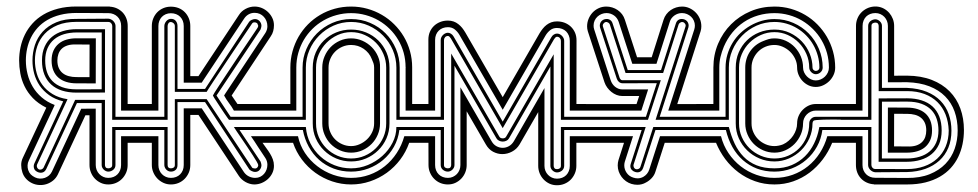

<svg xmlns="http://www.w3.org/2000/svg" viewBox="-20 -562 2979 585"><path d="M86.4 -21.7Q93.8 -18.1 101.6 -17.8Q109.4 -17.6 116.5 -20Q123.5 -22.5 129.2 -27.3Q134.8 -32.2 138.2 -39.1L227.5 -230.7L271.7 -231V-59.1Q271.7 -51.3 274.5 -44.2Q277.3 -37.1 282.5 -31.7Q287.6 -26.4 294.6 -23.2Q301.5 -20 309.8 -20Q318.4 -20 325.6 -22.8Q332.8 -25.6 337.9 -30.8Q343 -35.9 345.9 -43.1Q348.9 -50.3 348.9 -59.1V-147H421.9V-127H368.9V-59.1Q368.9 -46.6 364.3 -35.9Q359.6 -25.1 351.7 -17.1Q343.8 -9 333 -4.5Q322.3 0 309.8 0Q297.4 0 287 -4.9Q276.6 -9.8 268.9 -17.9Q261.2 -26.1 257 -36.7Q252.7 -47.4 252.7 -59.1V-210.9L240.2 -210.7L156.2 -30.3Q150.6 -19 141.5 -11.7Q132.3 -4.4 121.6 -1Q110.8 2.4 99.4 1.7Q87.9 1 77.6 -3.9Q66.9 -9 59.2 -17.6Q51.5 -26.1 48.1 -37.1Q44.7 -47.4 44.6 -59.1Q44.4 -70.8 49.8 -81.8L121.1 -233.9Q95.9 -246.6 79.8 -263.5Q63.7 -280.5 54.6 -299.6Q45.4 -318.6 41.9 -338.6Q38.3 -358.6 38.3 -377.7Q38.3 -398.2 42.6 -418.3Q46.9 -438.5 55.9 -456.7Q64.9 -474.9 79 -490.5Q93 -506.1 112.4 -517.6Q131.8 -529.1 156.9 -535.6Q181.9 -542.2 213.1 -542.2H314L314.5 -541.7Q326.4 -541 336.4 -536.4Q346.4 -531.7 353.8 -523.9Q361.1 -516.1 365.1 -505.6Q369.1 -495.1 369.1 -482.9L368.9 -245.1H421.9V-225.1H348.9L349.1 -483.2Q349.1 -491.7 346.2 -498.8Q343.3 -505.9 338.1 -511Q333 -516.1 325.9 -519Q318.8 -522 310.3 -522L213.4 -522.5Q185.8 -522.5 163.7 -516.8Q141.6 -511.2 124.4 -501.2Q107.2 -491.2 94.8 -477.5Q82.5 -463.9 74.5 -447.8Q66.4 -431.6 62.6 -413.7Q58.8 -395.8 58.8 -377.7Q58.8 -356.7 64 -336.2Q69.1 -315.7 79.7 -297.7Q90.3 -279.8 106.9 -265.4Q123.5 -251 146.5 -242.2L145.5 -239.3L67.9 -73.2Q64.2 -65.7 64 -58.3Q63.7 -51 65.9 -43.9Q68.6 -35.9 73.7 -30.6Q78.9 -25.4 86.4 -21.7ZM299.8 -280 212.9 -279.8Q188.5 -279.8 168.9 -286Q149.4 -292.2 135.9 -304.6Q122.3 -316.9 115.1 -335.2Q107.9 -353.5 107.9 -377.7Q107.9 -401.9 116 -419.8Q124 -437.7 138.2 -449.6Q152.3 -461.4 171.8 -467.3Q191.2 -473.1 213.6 -473.1H300ZM290 -463.1H213.9Q192.6 -463.1 174.9 -457.8Q157.2 -452.4 144.5 -441.7Q131.8 -430.9 124.8 -414.9Q117.7 -398.9 117.7 -377.7Q117.7 -358.9 122.9 -342.9Q128.2 -326.9 139.6 -315.1Q151.1 -303.2 169.2 -296.5Q187.3 -289.8 212.9 -289.8L289.8 -290ZM331.8 -206.1H421.9V-197H321.8L322 -482.9Q322 -487.5 318.7 -491.3Q315.4 -495.1 310.1 -495.1L213.1 -495.4Q179.4 -495.4 155.4 -485.4Q131.3 -475.3 116.1 -458.9Q100.8 -442.4 93.6 -421.3Q86.4 -400.1 86.4 -377.7Q86.4 -357.9 91.9 -338.5Q97.4 -319.1 109.4 -303Q121.3 -286.9 140.3 -275.3Q159.2 -263.7 185.8 -259.8L93 -60.8Q91.1 -56.6 92.9 -52.2Q94.7 -47.9 98.1 -46.1Q102.3 -44.2 106.7 -46Q111.1 -47.9 112.8 -51.3L209 -257.8H299.8V-59.1Q299.8 -55.2 302.1 -52.1Q304.4 -49.1 309.8 -49.1Q314.5 -49.1 318.1 -51.4Q321.8 -53.7 321.8 -59.1V-175H421.9V-166H331.8V-59.1Q331.8 -54.7 330 -50.9Q328.1 -47.1 325 -44.6Q321.8 -42 317.9 -40.5Q314 -39.1 309.8 -39.1Q306.4 -39.1 302.9 -40.6Q299.3 -42.2 296.4 -44.9Q293.5 -47.6 291.6 -51.3Q289.8 -54.9 289.8 -59.1V-248H214.4L121.1 -47.4Q116.7 -38.3 109.3 -36.4Q101.8 -34.4 94.2 -38.1Q85.4 -42.2 83.5 -49.8Q81.5 -57.4 85 -64.7L172.6 -253.2Q147.7 -259.3 129.9 -272Q112.1 -284.7 100.7 -301.5Q89.4 -318.4 84.1 -337.9Q78.9 -357.4 78.9 -377.7Q78.9 -401.6 86.3 -424.6Q93.8 -447.5 110 -465.5Q126.2 -483.4 151.7 -494.1Q177.2 -504.9 213.1 -504.4L310.1 -505.1Q314.2 -504.9 318.2 -502.9Q322.3 -501 325.3 -497.8Q328.4 -494.6 330.2 -490.7Q332 -486.8 332 -482.9ZM213.1 -308.1Q195.8 -308.1 181.8 -312.5Q167.7 -316.9 157.8 -325.6Q147.9 -334.2 142.6 -347.3Q137.2 -360.4 137.2 -377.7Q137.2 -395 142.9 -407.7Q148.7 -420.4 158.8 -428.8Q168.9 -437.3 182.9 -441.3Q196.8 -445.3 213.1 -445.3H272L271.7 -307.9ZM252.9 -426.3 213.4 -426.5Q197.3 -427.2 186.2 -423.7Q175 -420.2 168.1 -413.5Q161.1 -406.7 158 -397.5Q154.8 -388.2 154.8 -377.7Q154.8 -364.3 159.2 -354.6Q163.6 -345 171.3 -338.9Q179 -332.8 189.6 -330Q200.2 -327.1 212.4 -327.1L252.7 -326.9Z M480.7 -206.1V-482.7Q480.7 -486.8 482.4 -490.7Q484.1 -494.6 486.9 -497.8Q489.7 -501 493.4 -502.8Q497.1 -504.6 500.7 -504.6Q510.5 -504.6 515.6 -498.3Q520.8 -491.9 520.8 -482.7V-291H604.7L738.8 -495.1Q741 -498.8 746.6 -501.3Q752.2 -503.9 756.8 -503.9Q765.1 -503.9 770.9 -497.6Q776.6 -491.2 776.6 -482.9Q776.6 -480.7 775.5 -477.2Q774.4 -473.6 773.7 -471.9L639.6 -271L682.6 -206.1H843V-197H677.7Q677.2 -197.3 673.5 -202.5Q669.7 -207.8 664.3 -215.7Q658.9 -223.6 652.8 -232.9Q646.7 -242.2 641.4 -250.4Q636 -258.5 632.4 -264.3Q628.9 -270 628.7 -271Q628.7 -271.7 634 -280.3Q639.4 -288.8 648.3 -302.5Q657.2 -316.2 668.8 -333.6Q680.4 -351.1 692.6 -369.5Q704.8 -387.9 716.8 -405.9Q728.8 -423.8 738.8 -438.6Q748.8 -453.4 755.7 -463.7Q762.7 -474.1 764.6 -477.1Q765.4 -477.8 766.1 -480.1Q766.8 -482.4 766.8 -483.9L765.6 -486.1Q765.6 -489.7 762.6 -491.8Q759.5 -493.9 755.6 -493.9Q752.7 -493.9 751 -493Q749.3 -492.2 747.8 -490Q745.6 -486.6 738.5 -476.1Q731.4 -465.6 721.4 -450.7Q711.4 -435.8 699.3 -417.8Q687.3 -399.9 675 -381.5Q662.8 -363 651.2 -345.7Q639.6 -328.4 630.5 -314.6Q621.3 -300.8 615.7 -292Q610.1 -283.2 609.6 -282H512.7V-482.7Q512.7 -488 508.5 -491.5Q504.4 -494.9 500.7 -494.9Q495.4 -494.9 493 -490.7Q490.7 -486.6 490.7 -482.7V-197H412.8V-206.1ZM709.7 -166 773.7 -70.1Q774.4 -68.6 775.5 -64.9Q776.6 -61.3 776.6 -59.1Q776.6 -50.8 771.2 -44.4Q765.9 -38.1 756.8 -38.1Q754.9 -38.1 752.2 -38.8Q749.5 -39.6 746.9 -40.8Q744.4 -42 742.1 -43.6Q739.7 -45.2 738.8 -47.1L604.7 -251H520.8V-59.1Q520.8 -49.1 514.9 -44.1Q509 -39.1 500.7 -39.1Q496.6 -39.1 492.9 -40.8Q489.3 -42.5 486.6 -45.3Q483.9 -48.1 482.3 -51.8Q480.7 -55.4 480.7 -59.1V-166H412.8V-175H490.7V-59.1Q490.7 -49.1 500.7 -49.1Q505.4 -49.1 509 -51.4Q512.7 -53.7 512.7 -59.1V-260H609.6L747.8 -52Q749.3 -49.1 753.7 -49.1Q759.8 -47.6 763.3 -51Q766.8 -54.4 766.8 -59.1Q766.8 -61.3 762.1 -69.6Q757.3 -77.9 750 -89.2Q742.7 -100.6 733.9 -113.6Q725.1 -126.7 716.8 -138.9Q708.5 -151.1 701.9 -160.8Q695.3 -170.4 692.6 -175H843V-166ZM843 -225.1H692.6Q686 -237.1 677.7 -247.9Q669.4 -258.8 662.8 -271L665.8 -275.9L788.8 -461.9Q791.7 -466.6 793.2 -471.7Q794.7 -476.8 794.7 -481.9Q794.7 -490.2 791.9 -497.7Q789.1 -505.1 783.9 -510.7Q778.8 -516.4 771.6 -519.7Q764.4 -522.9 755.6 -522.9Q745.8 -522.9 737.4 -518.2Q729 -513.4 723.6 -504.9L597.7 -314.9L594.7 -310.1H539.8V-482.7Q539.8 -491.5 536.9 -498.7Q533.9 -505.9 528.8 -511Q523.7 -516.1 516.5 -518.9Q509.3 -521.7 500.7 -521.7Q492.2 -521.7 485.1 -518.7Q478 -515.6 473 -510.4Q468 -505.1 465.3 -498Q462.6 -491 462.6 -482.7V-225.1H412.8V-245.1H442.6V-482.7Q442.6 -495.1 447 -505.9Q451.4 -516.6 459.2 -524.7Q467 -532.7 477.7 -537.2Q488.3 -541.7 500.7 -541.7Q513.4 -541.7 524.3 -537.4Q535.2 -533 543 -525Q550.8 -517.1 555.3 -506.2Q559.8 -495.4 559.8 -482.7V-330.1H584.7L707.8 -516.1Q715.3 -528.1 728.4 -535Q741.5 -542 755.6 -542Q767.3 -542 778 -537.5Q788.6 -533 796.8 -525.1Q804.9 -517.3 809.8 -507.1Q814.7 -496.8 814.7 -485.1Q814.7 -475.8 812.4 -467.2Q810.1 -458.5 804.7 -450.9L685.8 -271L703.6 -245.1H843ZM843 -127H779.8Q785.4 -118.7 791.5 -110.6Q797.6 -102.5 802.7 -94.1Q807.9 -85.7 811.3 -76.5Q814.7 -67.4 814.7 -56.9Q814.7 -44.9 809.7 -34.5Q804.7 -24.2 796.3 -16.5Q787.8 -8.8 777.1 -4.4Q766.4 0 754.6 0Q748 0 741.2 -2Q734.4 -3.9 728.3 -7.3Q722.2 -10.7 716.8 -15.5Q711.4 -20.3 707.8 -25.9L584.7 -211.9H559.8V-59.1Q559.8 -46.6 555.2 -35.9Q550.5 -25.1 542.6 -17.1Q534.7 -9 523.9 -4.5Q513.2 0 500.7 0Q488.3 0 477.7 -5Q467 -10 459.2 -18.3Q451.4 -26.6 447 -37.2Q442.6 -47.9 442.6 -59.1V-127H412.8V-147H462.6V-59.1Q462.6 -50.8 465.5 -43.7Q468.3 -36.6 473.4 -31.4Q478.5 -26.1 485.5 -23.1Q492.4 -20 500.7 -20Q509.3 -20 516.5 -22.8Q523.7 -25.6 528.8 -30.8Q533.9 -35.9 536.9 -43.1Q539.8 -50.3 539.8 -59.1V-231.9H594.7L723.6 -37.1Q729.7 -28.6 738.8 -24.3Q747.8 -20 757.8 -20Q766.1 -20 772.8 -23.3Q779.5 -26.6 784.4 -32.1Q789.3 -37.6 792 -44.9Q794.7 -52.2 794.7 -60.1Q794.7 -70.8 788.8 -80.1Q777.3 -96.7 766.7 -113.5Q756.1 -130.4 744.6 -147H843Z M901.9 -206.1V-356Q901.9 -386 913.6 -412.8Q925.3 -439.7 945.4 -460Q965.6 -480.2 992.4 -492.1Q1019.3 -503.9 1049.8 -503.9Q1080.8 -503.9 1107.9 -492.2Q1135 -480.5 1154.9 -460.3Q1174.8 -440.2 1186.3 -413.2Q1197.8 -386.2 1197.8 -356V-206.1H1263.4V-197H1187.7V-356Q1187.7 -384 1176.9 -409.3Q1166 -434.6 1147.2 -453.6Q1128.4 -472.7 1103.4 -483.9Q1078.4 -495.1 1049.8 -495.1Q1021.2 -495.1 996.2 -483.9Q971.2 -472.7 952.4 -453.6Q933.6 -434.6 922.7 -409.3Q911.9 -384 911.9 -356V-197H836.9V-206.1ZM1196.8 -166Q1193.4 -138.2 1180.3 -114.9Q1167.2 -91.6 1147.3 -74.7Q1127.4 -57.9 1102.3 -48.5Q1077.1 -39.1 1049.8 -39.1Q1021 -39.1 996.3 -48.5Q971.7 -57.9 952.6 -74.7Q933.6 -91.6 920.8 -114.9Q908 -138.2 902.8 -166H836.9V-175H911.9Q914.1 -147.9 925.9 -124.9Q937.7 -101.8 956.4 -85Q975.1 -68.1 999.1 -58.6Q1023.2 -49.1 1049.8 -49.1Q1076.2 -49.1 1101 -59.3Q1125.7 -69.6 1145 -86.9Q1164.3 -104.2 1176 -127.1Q1187.7 -149.9 1187.7 -175H1263.4V-166ZM1263.4 -225.1H1215.8V-356H1216.8L1215.8 -356.9Q1215.8 -379.9 1210 -401.1Q1204.1 -422.4 1193.2 -440.7Q1182.4 -459 1167.2 -474Q1152.1 -489 1133.7 -499.6Q1115.2 -510.3 1094 -516.1Q1072.8 -522 1049.8 -522Q1026.9 -522 1005.5 -516.1Q984.1 -510.3 965.6 -499.6Q947 -489 931.8 -473.9Q916.5 -458.7 905.6 -440.3Q894.8 -421.9 888.8 -400.5Q882.8 -379.2 882.8 -356V-225.1H836.9V-245.1H864.7V-356Q864.7 -381.6 871.2 -405.4Q877.7 -429.2 889.6 -450Q901.6 -470.7 918.3 -487.7Q935.1 -504.6 955.6 -516.7Q976.1 -528.8 999.9 -535.4Q1023.7 -542 1049.8 -542Q1075.2 -542 1099 -535.4Q1122.8 -528.8 1143.4 -516.8Q1164.1 -504.9 1181 -488Q1198 -471.2 1210.2 -450.7Q1222.4 -430.2 1229.1 -406.4Q1235.8 -382.6 1235.8 -356.9V-245.1H1263.4ZM1263.4 -127H1226.8Q1217 -99.1 1199.5 -75.8Q1181.9 -52.5 1158.6 -35.6Q1135.3 -18.8 1107.5 -9.4Q1079.8 0 1049.8 0Q1019.8 0 991.9 -9.4Q964.1 -18.8 940.8 -35.6Q917.5 -52.5 899.9 -75.8Q882.3 -99.1 872.8 -127H836.9V-147H887.9Q893.8 -119.1 909.3 -95.8Q924.8 -72.5 946.7 -55.7Q968.5 -38.8 995.1 -29.4Q1021.7 -20 1049.8 -20Q1079.3 -20 1105.5 -29.4Q1131.6 -38.8 1152.6 -55.7Q1173.6 -72.5 1188.8 -95.8Q1204.1 -119.1 1211.9 -147H1263.4ZM1119.9 -356Q1119.9 -363.5 1117.9 -369.4Q1116 -375.2 1112.8 -382.1Q1109.1 -391.8 1102.7 -399.8Q1096.2 -407.7 1088 -413.3Q1079.8 -418.9 1070.1 -422Q1060.3 -425 1049.8 -425Q1035.6 -425 1023.1 -419.6Q1010.5 -414.1 1001.2 -404.8Q991.9 -395.5 986.5 -382.8Q981 -370.1 981 -356V-186Q981 -171.6 986.5 -159.1Q991.9 -146.5 1001.2 -137.2Q1010.5 -127.9 1023.1 -122.4Q1035.6 -116.9 1049.8 -116.9Q1063.2 -116.9 1075.9 -122.6Q1088.6 -128.2 1098.4 -137.6Q1108.2 -147 1114 -159.5Q1119.9 -172.1 1119.9 -186ZM1137.9 -186Q1137.9 -168 1131.1 -151.9Q1124.3 -135.7 1112.3 -123.5Q1100.3 -111.3 1084.2 -104.1Q1068.1 -96.9 1049.8 -96.9Q1031.5 -96.9 1015.4 -104.1Q999.3 -111.3 987.4 -123.5Q975.6 -135.7 968.8 -151.9Q961.9 -168 961.9 -186V-356Q961.9 -374 968.8 -390.1Q975.6 -406.2 987.4 -418.5Q999.3 -430.7 1015.4 -437.9Q1031.5 -445.1 1049.8 -445.1Q1067.9 -445.1 1084.1 -437.9Q1100.3 -430.7 1112.5 -418.5Q1124.8 -406.2 1131.7 -390.1Q1138.7 -374 1137.9 -356ZM1156.7 -356Q1156.7 -377.7 1148.3 -397.3Q1139.9 -417 1125.4 -431.8Q1110.8 -446.5 1091.4 -455.3Q1072 -464.1 1049.8 -464.1Q1028.1 -464.1 1008.7 -455.2Q989.3 -446.3 974.6 -431.4Q960 -416.5 951.4 -397Q942.9 -377.4 942.9 -356V-186Q942.9 -163.8 951.3 -144.4Q959.7 -125 974.2 -110.5Q988.8 -95.9 1008.2 -87.5Q1027.6 -79.1 1049.8 -79.1Q1072 -79.1 1091.4 -87.5Q1110.8 -95.9 1125.4 -110.5Q1139.9 -125 1148.3 -144.4Q1156.7 -163.8 1156.7 -186ZM1166.7 -186Q1166.7 -161.6 1157.5 -140.5Q1148.2 -119.4 1132.2 -103.8Q1116.2 -88.1 1095 -79.1Q1073.7 -70.1 1049.8 -70.1Q1025.9 -70.1 1004.5 -79.1Q983.2 -88.1 967.3 -103.8Q951.4 -119.4 942.1 -140.5Q932.9 -161.6 932.9 -186V-356Q932.9 -380.9 942 -402Q951.2 -423.1 967 -438.7Q982.9 -454.3 1004.2 -463.1Q1025.4 -471.9 1049.8 -471.9Q1074.2 -471.9 1095.5 -463.1Q1116.7 -454.3 1132.6 -438.7Q1148.4 -423.1 1157.6 -402Q1166.7 -380.9 1166.7 -356Z M1253.9 -127V-147H1305.7V-59.1Q1305.7 -50.3 1308.6 -43.1Q1311.5 -35.9 1316.7 -30.8Q1321.8 -25.6 1329 -22.8Q1336.2 -20 1344.7 -20Q1353 -20 1360 -23.2Q1366.9 -26.4 1372.1 -31.7Q1377.2 -37.1 1380 -44.2Q1382.8 -51.3 1382.8 -59.1V-296.1L1477.8 -131.8Q1483.4 -121.6 1492.6 -116.6Q1501.7 -111.6 1511.7 -111.6Q1521.5 -111.6 1530.5 -116.6Q1539.6 -121.6 1545.7 -131.8L1638.9 -293.7V-56.6Q1638.9 -48.8 1641.7 -41.7Q1644.5 -34.7 1649.7 -29.3Q1654.8 -23.9 1661.7 -20.8Q1668.7 -17.6 1677 -17.6Q1685.5 -17.6 1692.7 -20.4Q1700 -23.2 1705.1 -28.3Q1710.2 -33.4 1713.1 -40.6Q1716.1 -47.9 1716.1 -56.6V-147H1765.1V-127H1736.1V-56.6Q1736.1 -44.2 1731.4 -33.4Q1726.8 -22.7 1718.9 -14.6Q1710.9 -6.6 1700.2 -2.1Q1689.5 2.4 1677 2.4Q1664.6 2.4 1654.2 -2.4Q1643.8 -7.3 1636.1 -15.5Q1628.4 -23.7 1624.1 -34.3Q1619.9 -44.9 1619.9 -56.6V-220.5L1563 -121.8Q1554.2 -107.4 1540 -100Q1525.9 -92.5 1510.5 -92.5Q1496.1 -92.5 1482.5 -99.6Q1469 -106.7 1460.4 -121.8L1401.9 -222.9V-59.1Q1401.9 -47.4 1397.6 -36.7Q1393.3 -26.1 1385.6 -17.9Q1377.9 -9.8 1367.6 -4.9Q1357.2 0 1344.7 0Q1332.3 0 1321.5 -4.5Q1310.8 -9 1302.9 -17.1Q1294.9 -25.1 1290.3 -35.9Q1285.6 -46.6 1285.6 -59.1L1285.4 -127ZM1736.3 -245.1H1765.1V-225.1H1716.1V-437.7Q1716.1 -446.5 1713.1 -453.7Q1710.2 -460.9 1705.1 -466.1Q1700 -471.2 1692.7 -474Q1685.5 -476.8 1677 -476.8Q1664.8 -476.8 1656.2 -470Q1647.7 -463.1 1642.1 -453.6L1511.7 -227.5L1379.6 -456.1Q1374 -465.6 1365.5 -472.4Q1356.9 -479.2 1344.7 -479.2Q1336.2 -479.2 1329 -476.4Q1321.8 -473.6 1316.7 -468.5Q1311.5 -463.4 1308.6 -456.2Q1305.7 -449 1305.7 -440.2V-225.1H1253.9V-245.1H1285.4L1285.2 -441.2Q1285.2 -454.1 1289.7 -464.7Q1294.2 -475.3 1302.2 -483Q1310.3 -490.7 1321.2 -495Q1332 -499.3 1344.7 -499.3Q1354.2 -499.3 1362.1 -496.5Q1369.9 -493.7 1376.3 -488.6Q1382.8 -483.6 1388.1 -477.1Q1393.3 -470.5 1397.7 -463.1L1511.7 -265.9L1624 -460.7Q1628.4 -468 1633.7 -474.6Q1638.9 -481.2 1645.4 -486.2Q1651.9 -491.2 1659.7 -494Q1667.5 -496.8 1677 -496.8Q1689.7 -496.8 1700.6 -492.6Q1711.4 -488.3 1719.5 -480.6Q1727.5 -472.9 1732.1 -462.3Q1736.6 -451.7 1736.6 -438.7ZM1253.9 -166V-175H1332.8V-59.1Q1332.8 -53.7 1336.4 -51.4Q1340.1 -49.1 1344.7 -49.1Q1350.1 -49.1 1352.4 -52.1Q1354.7 -55.2 1354.7 -59.1V-398.9L1501.5 -145.5Q1502.9 -142.8 1505.9 -141.6Q1508.8 -140.4 1512 -140.4Q1515.1 -140.4 1517.8 -141.6Q1520.5 -142.8 1522 -145.5L1667 -396.5V-56.6Q1667 -52.7 1669.3 -49.7Q1671.6 -46.6 1677 -46.6Q1681.6 -46.6 1685.3 -49Q1689 -51.3 1689 -56.6V-175H1765.1V-166H1699V-56.6Q1699 -52.2 1697.1 -48.5Q1695.3 -44.7 1692.1 -42.1Q1689 -39.6 1685.1 -38.1Q1681.2 -36.6 1677 -36.6Q1673.6 -36.6 1670 -38.2Q1666.5 -39.8 1663.6 -42.5Q1660.6 -45.2 1658.8 -48.8Q1657 -52.5 1657 -56.6V-359.4L1530.8 -140.4Q1528.1 -135.5 1522.8 -133.1Q1517.6 -130.6 1511.7 -130.6Q1506.1 -130.6 1500.9 -133.1Q1495.6 -135.5 1492.7 -140.4L1364.7 -361.8V-59.1Q1364.7 -54.9 1362.9 -51.3Q1361.1 -47.6 1358.2 -44.9Q1355.2 -42.2 1351.7 -40.6Q1348.1 -39.1 1344.7 -39.1Q1340.6 -39.1 1336.7 -40.5Q1332.8 -42 1329.6 -44.6Q1326.4 -47.1 1324.6 -50.9Q1322.8 -54.7 1322.8 -59.1V-166ZM1699 -206.1H1765.1V-197H1689V-437.7Q1689 -442.4 1685.7 -446.2Q1682.4 -450 1677 -450Q1674.3 -450 1672 -447.5Q1669.7 -445.1 1668 -442.4L1511.7 -171.6L1353.8 -444.8Q1352.1 -447.5 1349.7 -450Q1347.4 -452.4 1344.7 -452.4Q1339.4 -452.4 1336.1 -448.6Q1332.8 -444.8 1332.8 -440.2V-197H1253.9V-206.1H1322.8V-440.2Q1322.8 -444.3 1324.6 -448.2Q1326.4 -452.1 1329.6 -455.3Q1332.8 -458.5 1336.7 -460.3Q1340.6 -462.2 1344.7 -462.2Q1349.4 -462.2 1354.1 -459.2Q1358.9 -456.3 1362.1 -450.7L1511.7 -191.4L1659.7 -448.2Q1662.8 -453.9 1667.6 -456.8Q1672.4 -459.7 1677 -459.7Q1681.2 -459.7 1685.1 -457.9Q1689 -456.1 1692.1 -452.9Q1695.3 -449.7 1697.1 -445.8Q1699 -441.9 1699 -437.7Z M1954.8 -289.6 1934.1 -225.1H1752.7V-244.9H1919.4L1927.5 -269.5H1875.7Q1866.9 -269.5 1858.5 -272.8Q1850.1 -276.1 1842.9 -281.9Q1835.7 -287.6 1830.2 -295.2Q1824.7 -302.7 1821.8 -311.3L1771 -466.8Q1768.8 -474.1 1768.8 -481.7Q1768.8 -493.4 1773.2 -504.3Q1777.6 -515.1 1785.4 -523.6Q1793.2 -532 1804 -537Q1814.7 -542 1827.4 -542Q1836.4 -542 1845.3 -539.3Q1854.2 -536.6 1861.9 -531.4Q1869.6 -526.1 1875.4 -518.6Q1881.1 -511 1884 -501.5L1921.1 -387.5H1965.6L2001.7 -501.5Q2004.6 -511 2010.4 -518.6Q2016.1 -526.1 2023.8 -531.4Q2031.5 -536.6 2040.3 -539.3Q2049.1 -542 2058.3 -542Q2070.3 -542 2080.9 -537.1Q2091.6 -532.2 2099.6 -524Q2107.7 -515.9 2112.3 -504.9Q2116.9 -493.9 2116.9 -481.7Q2116.9 -474.1 2114.7 -466.8L2043.5 -244.9H2136.7V-225.1H2016.1L2095.5 -472.7Q2096.4 -475.6 2096.8 -478.6Q2097.2 -481.7 2097.2 -484.4Q2097.2 -491.9 2094.1 -498.9Q2091.1 -505.9 2085.7 -511Q2080.3 -516.1 2073.1 -519.2Q2065.9 -522.2 2057.9 -522.2Q2051.5 -522.2 2045.7 -520.3Q2039.8 -518.3 2034.8 -514.8Q2029.8 -511.2 2026.1 -506.3Q2022.5 -501.5 2020.8 -495.6L1980.2 -367.7H1906.5L1865 -495.6Q1863 -501.5 1859.5 -506.3Q1856 -511.2 1851 -514.8Q1845.9 -518.3 1840.1 -520.3Q1834.2 -522.2 1827.9 -522.2Q1820.3 -522.2 1813.2 -519.4Q1806.2 -516.6 1800.7 -511.6Q1795.2 -506.6 1791.9 -499.6Q1788.6 -492.7 1788.6 -484.4Q1788.6 -481.7 1788.9 -478.6Q1789.3 -475.6 1790.3 -472.7L1840.8 -317.1Q1842.5 -311.8 1845.8 -306.8Q1849.1 -301.8 1853.6 -298Q1858.2 -294.2 1863.8 -291.9Q1869.4 -289.6 1875.7 -289.6ZM1867.7 -325.4Q1868.2 -323.2 1870.6 -320.4Q1873 -317.6 1875.7 -317.6H1993.4L1954.3 -197H1752.7V-206.1H1948L1981.2 -308.6Q1955.6 -308.6 1938 -308.5Q1920.4 -308.3 1908.9 -308.3Q1897.5 -308.3 1891.1 -308.3Q1884.8 -308.3 1881.7 -308.3Q1878.7 -308.3 1877.9 -308.3Q1877.2 -308.3 1877 -308.3Q1870.6 -308.3 1865.8 -312.4Q1861.1 -316.4 1859.1 -322.8L1808.3 -478.3Q1806.9 -483.4 1807.9 -488Q1808.8 -492.7 1811.5 -496.2Q1814.2 -499.8 1818.6 -502Q1823 -504.2 1828.6 -504.2Q1834.7 -504.2 1839.6 -500.7Q1844.5 -497.3 1846.7 -490L1892.6 -348.6H1994.1L2039.1 -490Q2041.3 -497.3 2046.1 -500.7Q2051 -504.2 2057.1 -504.2Q2062.3 -504.2 2066.7 -502.2Q2071 -500.2 2073.9 -496.7Q2076.7 -493.2 2077.8 -488.4Q2078.9 -483.6 2077.4 -478.3L1990 -206.1H2136.7V-197H1977.5L2068.6 -481Q2070.1 -485.4 2067.5 -489.4Q2064.9 -493.4 2061.3 -494.6Q2057.1 -495.8 2053 -493.4Q2048.8 -491 2047.6 -487.3L2000.5 -339.6H1886L1838.1 -487.3Q1836.9 -491 1832.8 -493.4Q1828.6 -495.8 1824.5 -494.6Q1820.8 -493.4 1818.2 -489.4Q1815.7 -485.4 1817.1 -481ZM1752.7 -127V-147H1908.7L1883.5 -68.6Q1882.1 -63.5 1882.1 -58.1Q1882.1 -45.9 1889.4 -35.3Q1896.7 -24.7 1909.7 -20.8Q1916.5 -18.6 1922.9 -18.6Q1931.2 -18.6 1939.7 -22.9Q1946.3 -26.6 1951 -32.2Q1955.8 -37.8 1958.3 -45.7L1991 -147H2136.7V-127H2005.4L1977.3 -39.8Q1973.9 -28.1 1965.7 -19.4Q1957.5 -10.7 1948 -5.9Q1942.1 -2.4 1935.5 -0.7Q1929 1 1921.9 1Q1913.1 1 1903.8 -1.7Q1895 -4.4 1887.3 -9.9Q1879.6 -15.4 1874 -22.9Q1868.4 -30.5 1865.2 -39.4Q1862.1 -48.3 1862.1 -58.1Q1862.1 -62.3 1862.7 -66.3Q1863.3 -70.3 1864.5 -74.5L1881.3 -127ZM1752.7 -166V-175H1947.3L1910.4 -60.3Q1909.2 -56.6 1911.3 -52.2Q1913.3 -47.9 1917.7 -46.6Q1921.1 -45.4 1925.7 -47.5Q1930.2 -49.6 1931.4 -54L1970.5 -175H2136.7V-166H1977.1L1939.9 -51.3Q1938 -44.9 1933.3 -40.9Q1928.7 -36.9 1922.1 -36.9Q1919.2 -36.9 1915 -38.1Q1908.7 -40 1904.7 -44.7Q1900.6 -49.3 1900.6 -55.9Q1900.6 -58.8 1901.9 -63L1935.1 -166Z M2577.6 -225.1H2465.6Q2457.8 -225.1 2450.7 -221.9Q2443.6 -218.8 2438.2 -213.4Q2432.9 -208 2429.8 -200.9Q2426.8 -193.8 2426.8 -186Q2426.8 -168 2419.8 -151.9Q2412.8 -135.7 2400.9 -123.5Q2388.9 -111.3 2373 -104.1Q2357.2 -96.9 2339.6 -96.9Q2321.3 -96.9 2305.1 -104.1Q2288.8 -111.3 2276.7 -123.5Q2264.6 -135.7 2257.7 -151.9Q2250.7 -168 2250.7 -186V-356Q2250.7 -369.9 2254.5 -382.4Q2258.3 -395 2265.5 -405.5Q2272.7 -416 2282.8 -424.1Q2293 -432.1 2305.7 -437Q2314.7 -440.7 2322.3 -442.9Q2329.8 -445.1 2339.6 -445.1Q2358.4 -445.1 2374.4 -437.6Q2390.4 -430.2 2402 -417.8Q2413.6 -405.5 2420.2 -389.4Q2426.8 -373.3 2426.8 -356Q2426.8 -348.4 2430.1 -341.4Q2433.3 -334.5 2438.7 -329Q2444.1 -323.5 2451 -320.2Q2458 -316.9 2465.6 -316.9Q2473.4 -316.9 2480.7 -320.1Q2488 -323.2 2493.5 -328.6Q2499 -334 2502.3 -341.1Q2505.6 -348.1 2505.6 -356Q2505.6 -378.9 2499.8 -400.1Q2493.9 -421.4 2483 -439.8Q2472.2 -458.3 2457 -473.4Q2441.9 -488.5 2423.5 -499.4Q2405 -510.3 2383.8 -516.1Q2362.5 -522 2339.6 -522Q2313.5 -522 2289.9 -515Q2266.4 -508.1 2246.6 -494.9Q2226.8 -481.7 2211.3 -462.8Q2195.8 -443.8 2185.5 -419.9Q2179 -404.1 2175.3 -388.7Q2171.6 -373.3 2171.6 -356V-225.1H2101.6V-245.1H2153.6V-356Q2153.6 -395 2168 -429Q2182.4 -462.9 2207.5 -488Q2232.7 -513.2 2266.6 -527.6Q2300.5 -542 2339.6 -542Q2365.5 -542 2389.2 -535.3Q2412.8 -528.6 2433.3 -516.5Q2453.9 -504.4 2470.7 -487.3Q2487.5 -470.2 2499.5 -449.6Q2511.5 -429 2518.1 -405.2Q2524.7 -381.3 2524.7 -356Q2524.7 -344.2 2519.8 -333.6Q2514.9 -323 2506.7 -314.9Q2498.5 -306.9 2487.9 -302Q2477.3 -297.1 2465.6 -297.1Q2453.6 -297.1 2443.2 -302.1Q2432.9 -307.1 2425.2 -315.3Q2417.5 -323.5 2413.1 -334.1Q2408.7 -344.7 2408.7 -356Q2408.7 -370.1 2402.7 -382.8Q2396.7 -395.5 2387 -404.8Q2377.2 -414.1 2364.7 -419.6Q2352.3 -425 2339.6 -425Q2325.4 -425 2312.7 -419.8Q2300 -414.6 2290.5 -405.2Q2281 -395.8 2275.4 -383.2Q2269.8 -370.6 2269.8 -356V-186Q2269.8 -171.6 2275.4 -159.1Q2281 -146.5 2290.5 -137.2Q2300 -127.9 2312.7 -122.4Q2325.4 -116.9 2339.6 -116.9Q2345.7 -116.9 2352.7 -118.3Q2359.6 -119.6 2365.7 -122.1Q2375 -126.2 2382.9 -133.2Q2390.9 -140.1 2396.6 -148.7Q2402.3 -157.2 2405.5 -166.9Q2408.7 -176.5 2408.7 -186Q2408.7 -198 2413.3 -208.7Q2418 -219.5 2425.9 -227.5Q2433.8 -235.6 2444.1 -240.4Q2454.3 -245.1 2465.6 -245.1H2577.6ZM2190.7 -206.1V-356Q2190.7 -376.7 2196.3 -395.8Q2201.9 -414.8 2211.9 -431.3Q2221.9 -447.8 2235.8 -461.1Q2249.8 -474.4 2266.4 -483.9Q2283 -493.4 2301.5 -498.7Q2320.1 -503.9 2339.6 -503.9Q2370.4 -503.9 2397.2 -492.2Q2424.1 -480.5 2443.8 -460.3Q2463.6 -440.2 2475.1 -413.2Q2486.6 -386.2 2486.6 -356Q2486.6 -351.8 2484.9 -348.1Q2483.2 -344.5 2480.2 -341.8Q2477.3 -339.1 2473.5 -337.5Q2469.7 -335.9 2465.6 -335.9Q2461.9 -335.9 2458.3 -337.6Q2454.6 -339.4 2451.8 -342.2Q2449 -345 2447.3 -348.6Q2445.6 -352.3 2445.6 -356Q2445.6 -378.2 2436.9 -397.8Q2428.2 -417.5 2413.6 -432.3Q2398.9 -447 2379.8 -455.6Q2360.6 -464.1 2339.6 -464.1Q2317.6 -464.1 2298 -455.3Q2278.3 -446.5 2263.5 -431.8Q2248.8 -417 2240.2 -397.3Q2231.7 -377.7 2231.7 -356V-186Q2231.7 -163.8 2240.2 -144.4Q2248.8 -125 2263.5 -110.5Q2278.3 -95.9 2298 -87.5Q2317.6 -79.1 2339.6 -79.1Q2362.1 -79.1 2381.5 -87.5Q2400.9 -95.9 2415.2 -110.5Q2429.4 -125 2437.5 -144.4Q2445.6 -163.8 2445.6 -186Q2445.6 -194.3 2451.4 -200.2Q2457.3 -206.1 2465.6 -206.1H2577.6V-197Q2574.2 -197 2564.5 -197.3Q2554.7 -197.5 2542 -197.6Q2529.3 -197.8 2515.3 -197.8Q2501.2 -197.8 2489.1 -197.4Q2477.1 -197 2468.6 -196.3Q2460.2 -195.6 2458.7 -194.1Q2455.6 -190.9 2455.6 -186Q2455.6 -162.1 2446.2 -141Q2436.8 -119.9 2420.8 -104.1Q2404.8 -88.4 2383.8 -79.2Q2362.8 -70.1 2339.6 -70.1Q2315.7 -70.1 2294.2 -79.1Q2272.7 -88.1 2256.6 -103.8Q2240.5 -119.4 2231.1 -140.5Q2221.7 -161.6 2221.7 -186V-356Q2221.7 -381.1 2230.8 -402.3Q2240 -423.6 2255.9 -439.1Q2271.7 -454.6 2293.3 -463.3Q2314.9 -471.9 2339.6 -471.9Q2365.2 -471.9 2386.5 -461.9Q2407.7 -451.9 2423.1 -435.7Q2438.5 -419.4 2447 -398.6Q2455.6 -377.7 2455.6 -356Q2455.6 -351.6 2458.7 -348.8Q2461.9 -345.9 2465.6 -345.9Q2470.2 -345.9 2473.4 -348.8Q2476.6 -351.6 2476.6 -356Q2476.6 -374.8 2471.7 -392.3Q2466.8 -409.9 2458 -425.4Q2449.2 -440.9 2436.6 -453.7Q2424.1 -466.6 2408.9 -475.7Q2393.8 -484.9 2376.2 -490Q2358.6 -495.1 2339.6 -495.1Q2310.3 -495.1 2285 -483.8Q2259.8 -472.4 2241 -453.2Q2222.2 -434.1 2211.4 -408.9Q2200.7 -383.8 2200.7 -356V-197H2101.6V-206.1ZM2577.6 -127H2515.6Q2504.4 -99.6 2486.8 -76.3Q2469.2 -53 2446.7 -36Q2424.1 -19 2397 -9.5Q2369.9 0 2339.6 0Q2308.1 0 2280.4 -9.9Q2252.7 -19.8 2230 -36.9Q2207.3 -54 2189.9 -77.1Q2172.6 -100.3 2161.6 -127H2101.6V-147H2176.8Q2183.8 -118.9 2199.5 -95.6Q2215.1 -72.3 2236.7 -55.4Q2258.3 -38.6 2284.7 -29.3Q2311 -20 2339.6 -20Q2369.1 -20 2395.1 -29.4Q2421.1 -38.8 2442 -55.7Q2462.9 -72.5 2477.9 -95.8Q2492.9 -119.1 2500.7 -147H2577.6ZM2485.6 -166Q2482.2 -138.7 2469.2 -115.4Q2456.3 -92 2436.6 -75.1Q2417 -58.1 2392 -48.6Q2366.9 -39.1 2339.6 -39.1Q2310.8 -39.1 2286.6 -48.2Q2262.5 -57.4 2243.5 -74.1Q2224.6 -90.8 2211.5 -114.1Q2198.5 -137.5 2191.7 -166H2101.6V-175H2200.7Q2207.8 -147.2 2218.6 -124.1Q2229.5 -101.1 2245.8 -84.4Q2262.2 -67.6 2285.2 -58.3Q2308.1 -49.1 2339.6 -49.1Q2369.1 -49.1 2392.5 -59.1Q2415.8 -69.1 2432.7 -85.9Q2449.7 -102.8 2460.4 -124.9Q2471.2 -147 2475.6 -170.9Q2475.6 -171.9 2476.1 -173.1Q2476.6 -174.3 2476.6 -175H2577.6V-166Z M2657.2 -262.2 2744.1 -262.5Q2768.6 -262.5 2788.1 -256.2Q2807.6 -250 2821.2 -237.7Q2834.7 -225.3 2841.9 -207Q2849.1 -188.7 2849.1 -164.6Q2849.1 -140.4 2841.1 -122.4Q2833 -104.5 2818.8 -92.7Q2804.7 -80.8 2785.3 -75Q2765.9 -69.1 2743.4 -69.1H2657ZM2541.7 -127V-147H2607.9V-59.1Q2607.9 -50.5 2610.8 -43.5Q2613.8 -36.4 2618.9 -31.2Q2624 -26.1 2631.1 -23.2Q2638.2 -20.3 2646.7 -20.3L2743.7 -19.8Q2783.4 -19.5 2812.5 -31.2Q2841.6 -43 2860.6 -62.7Q2879.6 -82.5 2888.8 -108.8Q2897.9 -135 2897.9 -164.1Q2897.9 -195.8 2888.4 -222.4Q2878.9 -249 2859.7 -268.4Q2840.6 -287.8 2811.6 -299.1Q2782.7 -310.3 2743.9 -311.5L2685.3 -311.3V-483.2Q2685.3 -491 2682.5 -498Q2679.7 -505.1 2674.6 -510.5Q2669.4 -515.9 2662.5 -519Q2655.5 -522.2 2647.2 -522.2Q2638.7 -522.2 2631.5 -519.4Q2624.3 -516.6 2619.1 -511.5Q2614 -506.3 2611.1 -499.1Q2608.2 -491.9 2608.2 -483.2L2607.9 -225.1H2541.7V-245.1H2587.9L2588.1 -483.2Q2588.1 -494.9 2592.3 -505.2Q2596.4 -515.6 2603.8 -523.4Q2611.1 -531.2 2621 -536.1Q2630.9 -541 2642.3 -542H2652.1Q2663.3 -541 2673 -535.8Q2682.6 -530.5 2689.6 -522.5Q2696.5 -514.4 2700.4 -504.3Q2704.3 -494.1 2704.3 -483.2V-331.3L2744.1 -331.5Q2786.6 -331.1 2819 -318.5Q2851.3 -305.9 2873.2 -283.8Q2895 -261.7 2906 -231.6Q2917 -201.4 2917 -165.8Q2917 -143.8 2912.7 -122.9Q2908.4 -102.1 2899.5 -83.6Q2890.6 -65.2 2876.7 -49.9Q2862.8 -34.7 2843.6 -23.6Q2824.5 -12.5 2799.6 -6.2Q2774.7 0 2743.9 0H2643.1L2642.6 -0.5Q2630.6 -1.2 2620.6 -5.9Q2610.6 -10.5 2603.3 -18.3Q2595.9 -26.1 2591.9 -36.6Q2587.9 -47.1 2587.9 -59.3V-127ZM2667 -79.1H2743.2Q2764.4 -79.1 2782.1 -84.5Q2799.8 -89.8 2812.5 -100.6Q2825.2 -111.3 2832.3 -127.3Q2839.4 -143.3 2839.4 -164.6Q2839.4 -183.1 2834.1 -199.2Q2828.9 -215.3 2817.4 -227.2Q2805.9 -239 2787.8 -245.7Q2769.8 -252.4 2744.1 -252.4L2667.2 -252.2ZM2743.9 -234.1Q2761.2 -234.1 2775.3 -229.7Q2789.3 -225.3 2799.2 -216.7Q2809.1 -208 2814.5 -194.9Q2819.8 -181.9 2819.8 -164.6Q2819.8 -147.2 2814.1 -134.5Q2808.3 -121.8 2798.2 -113.4Q2788.1 -105 2774.2 -101Q2760.3 -96.9 2743.9 -96.9H2685.1L2685.3 -234.4ZM2541.7 -166V-175H2635V-59.3Q2635 -54.7 2638.3 -50.9Q2641.6 -47.1 2647 -47.1L2743.9 -46.9Q2772 -46.9 2795.3 -55.1Q2818.6 -63.2 2835.3 -78.5Q2852.1 -93.8 2861.3 -115.6Q2870.6 -137.5 2870.6 -164.6Q2869.6 -191.2 2861 -213.1Q2852.3 -235.1 2836.2 -251Q2820.1 -266.8 2796.9 -275.6Q2773.7 -284.4 2744.1 -284.4H2657.2V-483.2Q2657.2 -487.1 2654.9 -490.1Q2652.6 -493.2 2647.2 -493.2Q2642.6 -493.2 2638.9 -490.8Q2635.3 -488.5 2635.3 -483.2L2635 -197H2541.7V-206.1H2625L2625.2 -483.2Q2625.2 -487.5 2627.1 -491.3Q2628.9 -495.1 2632.1 -497.7Q2635.3 -500.2 2639.2 -501.7Q2643.1 -503.2 2647.2 -503.2Q2650.6 -503.2 2654.2 -501.6Q2657.7 -500 2660.6 -497.3Q2663.6 -494.6 2665.4 -491Q2667.2 -487.3 2667.2 -483.2V-294.2H2743.9Q2778.3 -292.7 2803.7 -282.3Q2829.1 -272 2845.8 -254.6Q2862.5 -237.3 2870.7 -214.1Q2878.9 -190.9 2878.9 -163.8Q2878.9 -134.8 2869.4 -111.8Q2859.9 -88.9 2842.2 -72.8Q2824.5 -56.6 2799.6 -47.6Q2774.7 -38.6 2743.9 -37.8L2647 -37.1Q2642.8 -37.4 2638.8 -39.3Q2634.8 -41.3 2631.7 -44.3Q2628.7 -47.4 2626.8 -51.3Q2625 -55.2 2625 -59.3V-166ZM2704.1 -116 2743.7 -115.7Q2759.8 -115 2770.9 -118.5Q2782 -122.1 2788.9 -128.8Q2795.9 -135.5 2799.1 -144.7Q2802.2 -153.8 2802.2 -164.6Q2802.2 -178 2797.9 -187.6Q2793.5 -197.3 2785.8 -203.4Q2778.1 -209.5 2767.5 -212.3Q2756.8 -215.1 2744.6 -215.1L2704.3 -215.3Z"/></svg>

Font: TafelwerkOT
Style: Regular
Weight: 400
Designer: Peter Wiegel
Foundry: Peter Wiegel, based on an original design named Oxford by Christine Lord, 1969
Version: Version 1.000